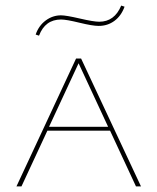

<svg xmlns="http://www.w3.org/2000/svg" viewBox="-20 -669 565 689"><path d="M199 -599Q142 -599 120 -541L108 -545Q119 -577 144 -595.5Q169 -614 199 -614Q217 -614 266.5 -602.5Q316 -591 336 -591Q391 -591 415 -649L427 -645Q415 -612 390.5 -594Q366 -576 334 -576Q312 -576 265 -587.5Q218 -599 199 -599ZM468 0 375 -200H150L57 0H39L253 -459H271L486 0ZM156 -214H368L262 -442Z"/></svg>

Font: EauTestSC Thin
Style: Regular
Weight: 250
Designer: Christian Thalmann (Catharsis Fonts)
Version: Version 0.001;PS 000.001;hotconv 1.0.88;makeotf.lib2.5.64775